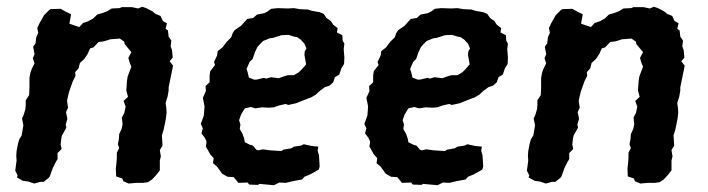

<svg xmlns="http://www.w3.org/2000/svg" viewBox="-20 -532 2091 567"><path d="M110 -487 124 -501 129 -505 159 -506 177 -496 190 -490 185 -462 214 -452 225 -464 240 -469 256 -478 267 -489 284 -494 297 -499 310 -507 333 -508 340 -511H369L388 -507L400 -512L412 -508L431 -498L439 -491L454 -485L461 -470L473 -463L469 -447L476 -442L478 -424L486 -412L484 -395L488 -384L490 -362L481 -351L491 -338L488 -323L481 -289L478 -274V-265L475 -247L469 -228L471 -214L472 -200L470 -182L467 -167L463 -148L458 -132L459 -118L460 -102L452 -89L455 -70L452 -58V-29L442 -16L429 -2L417 6L403 8H382L360 10L344 3L341 -5L323 -11L322 -34L324 -52L325 -67V-81L332 -95L328 -106L331 -121L332 -136L339 -151L342 -165L340 -185L347 -198L351 -217L345 -234L358 -246L353 -265L355 -293L357 -306L363 -322L368 -335L363 -347L359 -361L368 -378L348 -402L347 -409L334 -418L306 -416L287 -410L271 -408L256 -392L246 -389L239 -373L229 -358L216 -346L212 -330L202 -319L203 -308L195 -292L184 -261L180 -244L178 -234L181 -214L175 -201L179 -181L174 -164L176 -155L163 -132L161 -123L159 -105L162 -92L150 -80V-62L145 -54L136 -36L127 -11L124 -7L109 5H99L81 10L63 4L48 2L30 -8L32 -14L25 -28L29 -58L28 -72L29 -86L33 -107L37 -121L44 -132L47 -150L49 -162L45 -182L50 -193L55 -210L56 -223V-236L66 -251L67 -273V-285V-302L70 -318L74 -329L82 -345L77 -360L82 -372L78 -394L85 -404L87 -422L93 -435L90 -449L97 -464Z M716 13 711 7 684 8 676 -2 670 -9 652 -10 636 -19 626 -33 621 -40 609 -50 611 -65 601 -76 596 -85 588 -99 590 -114 585 -125 575 -138 579 -153 573 -166 582 -191 584 -218 579 -243 588 -263 587 -278 599 -289V-310L601 -322L615 -340L612 -349L621 -368L623 -381L637 -392L649 -408L663 -422L667 -434L673 -443L692 -456L700 -465L710 -476L728 -479L739 -489L760 -493L770 -498L781 -506L800 -508L830 -507L848 -508L865 -505L884 -504H889L901 -500L924 -496L936 -491L944 -479L957 -470L964 -459L977 -449L975 -436L991 -428L992 -412L997 -403L995 -387L997 -362L996 -343L988 -330L982 -312L969 -304L964 -289L953 -279L940 -275L925 -264L912 -252L898 -244L892 -242L869 -233L854 -227L831 -222L824 -225L806 -221L788 -215L774 -214L754 -215L734 -212L721 -216L703 -212L692 -194L686 -177L690 -164L688 -151L696 -137L701 -123L703 -112L717 -105L727 -102L737 -90L742 -88L756 -91L778 -88L811 -86L817 -90L840 -94L848 -99L869 -102L877 -106L900 -101L920 -99L918 -87L922 -73L924 -40L921 -31L896 -17L879 -10L872 -2L845 3L824 8L805 7L789 15L779 14L746 11L742 14ZM730 -297H738L759 -302L767 -300L780 -304L803 -301L817 -306L830 -310H848L863 -319L871 -327L884 -342L879 -370L880 -380L885 -389L879 -403L868 -415L858 -422L848 -424L832 -429L811 -428L786 -420L777 -419L757 -411L748 -402L740 -393L733 -378L726 -358L717 -349L708 -328L711 -320L715 -303Z M1199 13 1194 7 1167 8 1159 -2 1153 -9 1135 -10 1119 -19 1109 -33 1104 -40 1092 -50 1094 -65 1084 -76 1079 -85 1071 -99 1073 -114 1068 -125 1058 -138 1062 -153 1056 -166 1065 -191 1067 -218 1062 -243 1071 -263 1070 -278 1082 -289V-310L1084 -322L1098 -340L1095 -349L1104 -368L1106 -381L1120 -392L1132 -408L1146 -422L1150 -434L1156 -443L1175 -456L1183 -465L1193 -476L1211 -479L1222 -489L1243 -493L1253 -498L1264 -506L1283 -508L1313 -507L1331 -508L1348 -505L1367 -504H1372L1384 -500L1407 -496L1419 -491L1427 -479L1440 -470L1447 -459L1460 -449L1458 -436L1474 -428L1475 -412L1480 -403L1478 -387L1480 -362L1479 -343L1471 -330L1465 -312L1452 -304L1447 -289L1436 -279L1423 -275L1408 -264L1395 -252L1381 -244L1375 -242L1352 -233L1337 -227L1314 -222L1307 -225L1289 -221L1271 -215L1257 -214L1237 -215L1217 -212L1204 -216L1186 -212L1175 -194L1169 -177L1173 -164L1171 -151L1179 -137L1184 -123L1186 -112L1200 -105L1210 -102L1220 -90L1225 -88L1239 -91L1261 -88L1294 -86L1300 -90L1323 -94L1331 -99L1352 -102L1360 -106L1383 -101L1403 -99L1401 -87L1405 -73L1407 -40L1404 -31L1379 -17L1362 -10L1355 -2L1328 3L1307 8L1288 7L1272 15L1262 14L1229 11L1225 14ZM1213 -297H1221L1242 -302L1250 -300L1263 -304L1286 -301L1300 -306L1313 -310H1331L1346 -319L1354 -327L1367 -342L1362 -370L1363 -380L1368 -389L1362 -403L1351 -415L1341 -422L1331 -424L1315 -429L1294 -428L1269 -420L1260 -419L1240 -411L1231 -402L1223 -393L1216 -378L1209 -358L1200 -349L1191 -328L1194 -320L1198 -303Z M1621 -487 1635 -501 1640 -505 1670 -506 1688 -496 1701 -490 1696 -462 1725 -452 1736 -464 1751 -469 1767 -478 1778 -489 1795 -494 1808 -499 1821 -507 1844 -508 1851 -511H1880L1899 -507L1911 -512L1923 -508L1942 -498L1950 -491L1965 -485L1972 -470L1984 -463L1980 -447L1987 -442L1989 -424L1997 -412L1995 -395L1999 -384L2001 -362L1992 -351L2002 -338L1999 -323L1992 -289L1989 -274V-265L1986 -247L1980 -228L1982 -214L1983 -200L1981 -182L1978 -167L1974 -148L1969 -132L1970 -118L1971 -102L1963 -89L1966 -70L1963 -58V-29L1953 -16L1940 -2L1928 6L1914 8H1893L1871 10L1855 3L1852 -5L1834 -11L1833 -34L1835 -52L1836 -67V-81L1843 -95L1839 -106L1842 -121L1843 -136L1850 -151L1853 -165L1851 -185L1858 -198L1862 -217L1856 -234L1869 -246L1864 -265L1866 -293L1868 -306L1874 -322L1879 -335L1874 -347L1870 -361L1879 -378L1859 -402L1858 -409L1845 -418L1817 -416L1798 -410L1782 -408L1767 -392L1757 -389L1750 -373L1740 -358L1727 -346L1723 -330L1713 -319L1714 -308L1706 -292L1695 -261L1691 -244L1689 -234L1692 -214L1686 -201L1690 -181L1685 -164L1687 -155L1674 -132L1672 -123L1670 -105L1673 -92L1661 -80V-62L1656 -54L1647 -36L1638 -11L1635 -7L1620 5H1610L1592 10L1574 4L1559 2L1541 -8L1543 -14L1536 -28L1540 -58L1539 -72L1540 -86L1544 -107L1548 -121L1555 -132L1558 -150L1560 -162L1556 -182L1561 -193L1566 -210L1567 -223V-236L1577 -251L1578 -273V-285V-302L1581 -318L1585 -329L1593 -345L1588 -360L1593 -372L1589 -394L1596 -404L1598 -422L1604 -435L1601 -449L1608 -464Z"/></svg>

Font: Winky Rough Medium
Style: Italic
Weight: 500
Italic angle: -8.97852°
Designer: Simon Atzbach
Foundry: typofactur
Version: Version 1.206; ttfautohint (v1.8.4.7-5d5b)